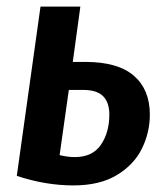

<svg xmlns="http://www.w3.org/2000/svg" viewBox="-20 -549 504 583"><path d="M435 -201Q435 -147 411 -98Q387 -49 335 -17.5Q283 14 203 14Q118 14 31 -15L103 -529H224L201 -361H239Q338 -361 386.5 -319Q435 -277 435 -201ZM312 -201Q312 -238 293 -257Q274 -276 232 -276H189L161 -78Q186 -72 207 -72Q261 -72 286.5 -109.5Q312 -147 312 -201Z"/></svg>

Font: Fira Sans Condensed Medium
Style: Italic
Weight: 500
Width: 3
Italic angle: -8°
Designer: bBox Type GmbH & Carrois Corporate GbR & Edenspiekermann AG
Foundry: bBox Type GmbH & Carrois Corporate GbR & Edenspiekermann AG
Version: Version 4.301